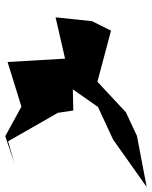

<svg xmlns="http://www.w3.org/2000/svg" viewBox="16 -628 591 748"><g transform="rotate(-90 312.0 -253.5)"><path d="M505 -294 342 -271 270 -168 143 -109 -42 22 157 -16 249 -59 368 -170 567 -117 604 -191 619 -333 458 -296 445 -520 271 -466 156 -529 52 -494 136 -518 247 -324 256 -264 491 -269Z"/></g></svg>

Font: Asimov Silicon
Style: Regular
Weight: 400
Designer: Google
Version: Version 2.000980; 2014